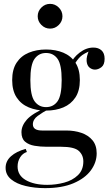

<svg xmlns="http://www.w3.org/2000/svg" viewBox="-20 -785 568 993"><path d="M213 188Q160 188 113 177Q66 166 37.5 142.5Q9 119 9 83Q9 48 37 23Q65 -2 113 -15L119 1Q97 8 84 29Q71 50 71 76Q71 122 113.5 146.5Q156 171 224 171Q269 171 312 159.5Q355 148 383 121Q411 94 411 50Q411 17 387.5 -4.5Q364 -26 295 -26H221Q189 -26 159 -31Q129 -36 110 -52Q91 -68 91 -101Q91 -135 119 -166.5Q147 -198 222 -231L234 -222Q200 -204 175 -185.5Q150 -167 150 -142Q150 -110 198 -110H323Q365 -110 400.5 -98Q436 -86 458 -60Q480 -34 480 8Q480 55 450 96Q420 137 360.5 162.5Q301 188 213 188ZM218 -213Q169 -213 129 -229.5Q89 -246 66 -281Q43 -316 43 -371Q43 -426 66 -461Q89 -496 129 -512.5Q169 -529 218 -529Q268 -529 307.5 -512.5Q347 -496 370 -461Q393 -426 393 -371Q393 -316 370 -281Q347 -246 307.5 -229.5Q268 -213 218 -213ZM218 -231Q256 -231 277.5 -261Q299 -291 299 -371Q299 -451 277.5 -481Q256 -511 218 -511Q181 -511 159 -481Q137 -451 137 -371Q137 -291 159 -261Q181 -231 218 -231ZM362 -446 344 -453Q358 -487 392 -513Q426 -539 463 -539Q489 -539 505 -524.5Q521 -510 521 -481Q521 -450 504.5 -437.5Q488 -425 471 -425Q456 -425 443 -435.5Q430 -446 428 -469Q426 -492 442 -528L455 -525Q413 -509 395 -491.5Q377 -474 362 -446ZM239 -765Q265 -765 284 -746Q303 -727 303 -701Q303 -675 284 -656Q265 -637 239 -637Q213 -637 194 -656Q175 -675 175 -701Q175 -727 194 -746Q213 -765 239 -765Z"/></svg>

Font: Playfair Display
Style: Regular
Weight: 400
Designer: Claus Eggers Sørensen
Foundry: Claus Eggers Sørensen
Version: Version 1.203